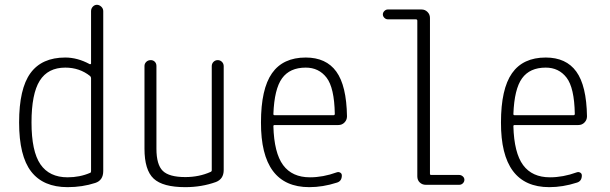

<svg xmlns="http://www.w3.org/2000/svg" viewBox="-20 -770 2540 800"><path d="M252 -488.3Q179.7 -488.3 145.5 -433.6Q111.3 -378.9 111.3 -259.8Q111.3 -139.6 148.4 -85.4Q185.5 -31.2 261.7 -31.2Q312.5 -31.2 355.5 -49.8Q359.4 -50.8 359.4 -56.6V-444.3Q359.4 -449.2 355.5 -453.1Q311.5 -488.3 252 -488.3ZM261.7 9.8Q160.2 9.8 109.9 -55.2Q59.6 -120.1 59.6 -259.8Q59.6 -400.4 106.9 -465.3Q154.3 -530.3 252 -530.3Q302.7 -530.3 353.5 -502.9Q355.5 -502 357.4 -502.9Q359.4 -503.9 359.4 -504.9V-723.6Q359.4 -734.4 366.7 -742.2Q374 -750 383.8 -750Q393.6 -750 401.9 -742.2Q410.2 -734.4 410.2 -723.6V-57.6Q410.2 -18.6 377 -7.8Q323.2 9.8 261.7 9.8Z M752 9.8Q658.2 9.8 620.1 -25.9Q582 -61.5 582 -150.4V-495.1Q582 -504.9 589.4 -512.2Q596.7 -519.5 608.4 -519.5Q618.2 -519.5 625 -512.7Q631.8 -505.9 631.8 -495.1V-150.4Q631.8 -84 658.2 -58.1Q684.6 -32.2 752 -32.2Q809.6 -32.2 857.4 -53.7Q862.3 -55.7 862.3 -60.5V-494.1Q862.3 -504.9 869.6 -512.2Q877 -519.5 887.2 -519.5Q897.5 -519.5 904.8 -512.2Q912.1 -504.9 912.1 -494.1V-61.5Q912.1 -24.4 879.9 -11.7Q820.3 9.8 752 9.8Z M1253.9 -488.3Q1187.5 -488.3 1155.3 -443.8Q1123 -399.4 1119.1 -294.9Q1119.1 -290 1124 -290H1370.1Q1375 -290 1375 -295.9Q1373 -404.3 1340.8 -446.3Q1308.6 -488.3 1253.9 -488.3ZM1268.6 9.8Q1066.4 9.8 1067.4 -259.8Q1067.4 -399.4 1113.3 -464.8Q1159.2 -530.3 1253.9 -530.3Q1338.9 -530.3 1381.3 -471.7Q1423.8 -413.1 1425.8 -285.2Q1425.8 -270.5 1415.5 -259.8Q1405.3 -249 1389.6 -249H1124Q1119.1 -249 1119.1 -244.1Q1122.1 -132.8 1159.7 -82Q1197.3 -31.2 1271.5 -31.2Q1326.2 -31.2 1382.8 -51.8Q1390.6 -54.7 1397.5 -50.8Q1404.3 -46.9 1404.3 -39.1Q1404.3 -14.6 1382.8 -8.8Q1325.2 9.8 1268.6 9.8Z M1595.7 -689.5Q1587.9 -689.5 1581.5 -695.8Q1575.2 -702.1 1575.2 -710Q1575.2 -717.8 1581.5 -724.1Q1587.9 -730.5 1595.7 -730.5H1736.3Q1751 -730.5 1761.2 -720.2Q1771.5 -710 1771.5 -695.3V-45.9Q1771.5 -41 1776.4 -41H1893.6Q1901.4 -41 1908.2 -35.2Q1915 -29.3 1915 -21Q1915 -12.7 1908.7 -6.3Q1902.3 0 1893.6 0H1753.9Q1739.3 0 1729 -9.8Q1718.8 -19.5 1718.8 -35.2V-683.6Q1718.8 -688.5 1713.9 -689.5Z M2253.9 -488.3Q2187.5 -488.3 2155.3 -443.8Q2123 -399.4 2119.1 -294.9Q2119.1 -290 2124 -290H2370.1Q2375 -290 2375 -295.9Q2373 -404.3 2340.8 -446.3Q2308.6 -488.3 2253.9 -488.3ZM2268.6 9.8Q2066.4 9.8 2067.4 -259.8Q2067.4 -399.4 2113.3 -464.8Q2159.2 -530.3 2253.9 -530.3Q2338.9 -530.3 2381.3 -471.7Q2423.8 -413.1 2425.8 -285.2Q2425.8 -270.5 2415.5 -259.8Q2405.3 -249 2389.6 -249H2124Q2119.1 -249 2119.1 -244.1Q2122.1 -132.8 2159.7 -82Q2197.3 -31.2 2271.5 -31.2Q2326.2 -31.2 2382.8 -51.8Q2390.6 -54.7 2397.5 -50.8Q2404.3 -46.9 2404.3 -39.1Q2404.3 -14.6 2382.8 -8.8Q2325.2 9.8 2268.6 9.8Z"/></svg>

Font: Rounded-L Mgen+ 1mn light
Style: Regular
Weight: 200
Designer: [Source Han Sans]
Ryoko NISHIZUKA  (kana & ideographs); Paul D. Hunt (Latin, Greek & Cyrillic); Wenlong ZHANG  (bopomofo
Version: Version 1.059.20150602